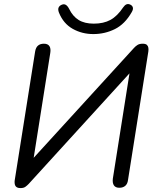

<svg xmlns="http://www.w3.org/2000/svg" viewBox="-20 -930 780 958"><path d="M82.1 8.5Q71.5 8.5 65.2 5.1Q58.9 1.8 56.2 -3.8Q53.5 -9.3 53 -16.4Q52.4 -23.4 53.4 -30.3L155.3 -673.1Q158.7 -693.5 169.9 -702.7Q181 -711.9 199 -711.9Q218.8 -711.9 226.6 -699.8Q234.3 -687.7 230.9 -666.3L142.5 -107.3L117.1 -108.7L648.7 -691Q656.2 -699.4 666.1 -705.7Q676 -711.9 691.9 -711.9Q706.4 -711.9 712.7 -706.2Q719 -700.4 720.3 -691.6Q721.6 -682.9 720.1 -672.6L618.7 -31.9Q616.3 -12.5 605 -2.8Q593.6 6.9 575.6 6.9Q556.3 6.9 548.3 -5.2Q540.3 -17.3 543.1 -39.1L631.5 -598.2L656 -596.8L123.3 -12.5Q115.8 -4.6 106.9 1.9Q98 8.5 82.1 8.5ZM445.8 -760Q389.3 -760 342.8 -786.1Q296.2 -812.3 274.2 -867Q268.3 -882.2 272.2 -891.8Q276.1 -901.4 287.8 -906.3Q299.6 -911.3 308.7 -905.6Q317.8 -899.9 325.2 -885.2Q343.3 -848.3 372.6 -830.2Q402 -812 448.2 -812Q496.5 -812 530.9 -830.6Q565.3 -849.3 594.6 -893.3Q602.4 -904.5 610.7 -908.1Q619.1 -911.7 629.3 -907.3Q640.2 -902.4 642.8 -893Q645.5 -883.6 637.5 -869.8Q603.3 -809.6 553.1 -784.8Q502.9 -760 445.8 -760Z"/></svg>

Font: Nunito ExtraLight
Style: Italic
Weight: 200
Italic angle: -9°
Designer: Vernon Adams
Foundry: Vernon Adams
Version: Version 3.602